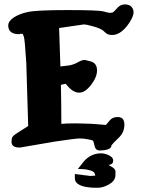

<svg xmlns="http://www.w3.org/2000/svg" viewBox="-20 -698 659 888"><path d="M417 170.4Q326.2 167.5 326.2 126Q326.2 126 326.2 125.5V106.9L397 115.7L420.9 114.3Q419.9 111.3 418 105Q416 96.2 398.4 90.3Q381.3 85 361.8 84L340.3 83.5L366.7 49.8Q399.4 11.2 447.8 11.2H449.7Q468.8 12.2 486.1 21.5Q503.4 30.8 503.4 43.5V44.9Q503.4 61.5 486.3 64Q484.4 64.5 481.9 64.9Q486.3 67.9 493.7 71.8Q514.2 82.5 514.2 95.7Q514.2 95.7 514.2 96.2L513.7 116.2Q510.7 140.6 482.4 155.8Q456.5 169.9 433.6 170.4ZM349.6 -127Q410.2 -126 435.1 -123L469.2 -120.1Q474.6 -124.5 487.1 -140.6Q499.5 -156.7 523.9 -156.7H524.9Q555.2 -156.7 555.2 -122.1Q555.2 -121.6 555.2 -121.1V-120.6Q555.2 -85.4 528.3 -60.1Q501.5 -34.7 495.6 -25.9Q495.1 -12.2 478.3 -7.1Q461.4 -2 441.7 -2Q421.9 -2 417.5 -22.9Q413.1 -43.9 409.7 -47.9Q404.8 -50.3 385.5 -54Q366.2 -57.6 347.9 -57.6Q329.6 -57.6 235.8 -43.5L72.3 -15.6H70.3Q33.2 -15.6 33.2 -42.5Q33.2 -46.4 34.7 -57.6Q36.1 -68.8 61.5 -84L110.4 -115.2L101.6 -406.7Q94.7 -516.6 90.3 -528.3Q85.9 -540.5 85.4 -541L73.7 -542L72.3 -540H67.4Q19 -540 18.1 -579.6V-580.1Q18.1 -599.6 42.2 -616.2Q66.4 -632.8 106.7 -642.1Q147 -651.4 292.2 -651.4Q437.5 -651.4 459 -645Q480.5 -638.7 487.3 -638.7Q494.1 -638.7 500 -640.1Q505.9 -641.6 521.2 -659.7Q536.6 -677.7 556.9 -677.7Q577.1 -677.7 587.4 -667.2Q597.7 -656.7 597.7 -640.1Q597.7 -623.5 578.6 -593.3Q540.5 -536.1 498.5 -536.1Q476.1 -536.1 463.9 -550.3Q451.7 -564.5 415.8 -574.7Q379.9 -585 367.7 -585L253.4 -568.4Q256.8 -479.5 259.3 -390.6Q271.5 -392.1 294.7 -394.8Q317.9 -397.5 338.6 -409.2Q359.4 -420.9 371.6 -420.9H372.1L402.8 -413.1Q428.7 -403.8 428.7 -372.3Q428.7 -340.8 401.1 -305.2Q373.5 -269.5 347.2 -269.5Q320.8 -269.5 297.4 -294.9L283.7 -310.5L261.7 -305.7Q263.7 -214.8 263.7 -125Q283.7 -127.4 326.7 -127.4Q337.4 -127 349.6 -127Z"/></svg>

Font: Drukaatie burti
Style: Bold
Weight: 700
Version: Version 0.14